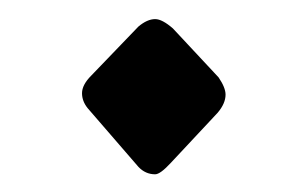

<svg xmlns="http://www.w3.org/2000/svg" viewBox="-20 -486 307 206"><path d="M78 -405 128.5 -457.5Q138 -465.5 146.5 -465.5Q154 -465.5 165.5 -455.5L214.5 -403Q222 -392 222 -384.5Q222 -375 213.5 -365L163.5 -311.5Q152 -299 146.5 -299Q136 -299 128.5 -307L74 -370Q68 -377.5 68 -386Q68 -395 78 -405Z"/></svg>

Font: MM Phetkon
Style: Regular
Weight: 400
Designer: Khon Soe Zaw Thu
Version: Version 1.00 July 15, 2016, initial release